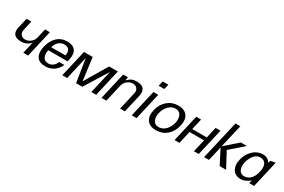

<svg xmlns="http://www.w3.org/2000/svg" viewBox="110 -1901 4582 3094"><g transform="rotate(30 2401.5 -354.0)"><path d="M307.1 -198.2H308.1Q364.3 -198.2 410.9 -235.1Q457.5 -272 470.2 -328.1L508.8 -500H599.1L483.9 0H394L442.9 -213.9Q375 -137.2 272.9 -137.2Q176.8 -137.2 139.6 -182.4Q102.5 -227.5 124 -320.8L165 -500H254.9L213.9 -318.8Q202.6 -269.5 230.2 -233.9Q257.8 -198.2 307.1 -198.2Z M1002.9 -301.8Q1007.3 -321.3 1008.3 -340.1Q1009.3 -358.9 1004.6 -378.7Q1000 -398.4 989 -413.1Q978 -427.7 955.8 -437.3Q933.6 -446.8 902.8 -446.8Q846.7 -446.8 801.8 -409.4Q756.8 -372.1 738.8 -301.8ZM722.7 -235.8Q704.1 -155.8 730.7 -103.3Q757.3 -50.8 826.7 -50.8Q876.5 -50.8 914.8 -81.5Q953.1 -112.3 968.8 -160.2H1064.9Q1031.2 -79.6 963.1 -32.7Q895 14.2 803.7 14.2Q755.4 14.2 719.2 0.7Q683.1 -12.7 661.6 -36.4Q640.1 -60.1 629.6 -93.5Q619.1 -127 619.9 -166.3Q620.6 -205.6 630.9 -251Q658.7 -370.6 733.6 -441.4Q808.6 -512.2 919.9 -512.2Q1027.3 -512.2 1071.8 -450.9Q1116.2 -389.6 1091.8 -283.2L1080.6 -235.8Z M1749.5 0H1659.2L1758.3 -430.2L1491.2 0H1375.5L1308.1 -430.2L1209.5 0H1119.1L1234.4 -500H1395.5L1451.2 -78.1L1702.1 -500H1864.3Z M2176.3 -453.1H2175.3Q2119.1 -453.1 2072.5 -416.3Q2025.9 -379.4 2013.2 -323.2L1938.5 0H1848.1L1963.4 -500H2053.2L2039.6 -436Q2047.4 -442.4 2060.8 -454.3Q2074.2 -466.3 2082 -472.9Q2089.8 -479.5 2104 -488.3Q2118.2 -497.1 2131.6 -501.7Q2145 -506.3 2165.3 -509.8Q2185.5 -513.2 2209.5 -513.2Q2400.9 -513.2 2359.4 -329.1L2283.2 0H2194.3L2270.5 -331.1Q2281.7 -381.3 2254.2 -417.2Q2226.6 -453.1 2176.3 -453.1Z M2501 0H2411.1L2525.9 -500H2616.2ZM2653.8 -629.9H2547.9L2569.8 -722.2H2675.8Z M3081.5 -248Q3088.4 -278.8 3088.9 -307.6Q3089.4 -336.4 3082.3 -361.8Q3075.2 -387.2 3061.5 -406Q3047.9 -424.8 3024.9 -435.8Q3002 -446.8 2971.7 -446.8Q2898.4 -446.8 2843.3 -387.9Q2788.1 -329.1 2769.5 -248Q2759.8 -210.4 2762.7 -175Q2765.6 -139.6 2777.6 -112.1Q2789.6 -84.5 2816.4 -67.6Q2843.3 -50.8 2880.4 -50.8Q2917.5 -50.8 2951.7 -67.4Q2985.8 -84 3011.2 -112.1Q3036.6 -140.1 3054.7 -175Q3072.8 -210 3081.5 -248ZM3176.8 -250 3175.8 -248Q3147.9 -127.4 3064.9 -56.6Q2981.9 14.2 2865.7 14.2Q2750 14.2 2699 -57.4Q2647.9 -128.9 2675.8 -249Q2703.6 -369.1 2787.6 -440.7Q2871.6 -512.2 2986.8 -512.2Q3103 -512.2 3153.8 -441.4Q3204.6 -370.6 3176.8 -250Z M3658.2 0H3568.4L3622.1 -232.9H3352.1L3298.3 0H3208L3323.2 -500H3413.1L3366.2 -295.9H3636.2L3683.1 -500H3773.4Z M4167 0H4047.9L3910.2 -267.1L3848.1 0H3757.8L3924.8 -722.2H4015.1L3915 -292L4152.8 -500H4266.1L4016.1 -282.2Z M4365.7 -248Q4356.4 -211.9 4359.4 -177.2Q4362.3 -142.6 4373.3 -115.5Q4384.3 -88.4 4408.4 -71.8Q4432.6 -55.2 4465.8 -55.2Q4537.1 -55.2 4585.4 -105.2Q4633.8 -155.3 4653.8 -242.2Q4676.8 -342.3 4648.2 -395.8Q4619.6 -449.2 4544.9 -449.2Q4509.8 -449.2 4479.5 -431.9Q4449.2 -414.6 4427.2 -385Q4405.3 -355.5 4390.1 -321Q4375 -286.6 4365.7 -248ZM4688 0H4597.7L4610.8 -57.1Q4581.1 -31.2 4533.9 -9Q4486.8 13.2 4445.8 13.2Q4392.1 13.2 4352.3 -7.3Q4312.5 -27.8 4292.2 -63Q4272 -98.1 4266.1 -145.5Q4260.3 -192.9 4273.9 -247.1Q4293 -330.6 4339.1 -392.3Q4385.3 -454.1 4441.7 -483.6Q4498 -513.2 4557.6 -513.2Q4656.7 -513.2 4697.8 -435.1L4709 -479L4802.7 -500Z"/></g></svg>

Font: Perun
Style: Italic
Weight: 400
Italic angle: -12°
Foundry: Stefan Peev, Context Ltd
Version: Version 001.000